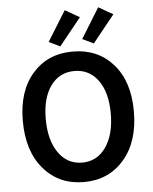

<svg xmlns="http://www.w3.org/2000/svg" viewBox="-59 -932 793 994"><g transform="rotate(-5 337.0 -435.5)"><path d="M336.9 12.2Q208 12.2 128.4 -80.3Q48.8 -172.9 48.8 -330.1Q48.8 -485.8 128.2 -575.9Q207.5 -666 336.9 -666Q466.8 -666 546.4 -576.2Q626 -486.3 626 -330.1Q626 -172.9 546.1 -80.3Q466.3 12.2 336.9 12.2ZM505.9 -330.1Q505.9 -439 460.2 -502Q414.6 -564.9 336.9 -564.9Q259.3 -564.9 213.6 -502Q168 -439 168 -330.1Q168 -219.7 213.9 -154.3Q259.8 -88.9 336.9 -88.9Q414.1 -88.9 460 -154.3Q505.9 -219.7 505.9 -330.1ZM217.8 -726.1 314.9 -882.8 390.1 -839.8 275.9 -698.2ZM392.1 -726.1 488.8 -882.8 564 -839.8 450.2 -698.2Z"/></g></svg>

Font: Toshiba Sans Medium
Style: Regular
Weight: 500
Designer: Paul D. Hunt
Foundry: Toshiba Corporation
Version: Version 2.020;PS 2.0;hotconv 1.0.86;makeotf.lib2.5.63406